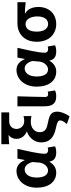

<svg xmlns="http://www.w3.org/2000/svg" viewBox="876 -1714 1049 2841"><g transform="rotate(-90 1400.5 -293.5)"><path d="M266 14C334 14 387 -19 426 -85H430C444 -14 490 14 565 14C607 14 637 6 656 -4L638 -113C625 -108 612 -106 601 -106C569 -106 546 -121 546 -158C546 -248 589 -425 618 -560H474L454 -453H450C415 -539 356 -574 291 -574C161 -574 44 -463 44 -275C44 -93 133 14 266 14ZM300 -107C235 -107 194 -162 194 -277C194 -398 253 -453 312 -453C359 -453 398 -422 423 -341L416 -242C410 -168 356 -107 300 -107Z M1101 211C1149 141 1169 71 1169 34C1169 -49 1137 -83 1019 -106C918 -125 865 -145 865 -232C865 -311 934 -362 1015 -362C1045 -362 1071 -361 1104 -353V-470C1072 -461 1055 -460 1023 -460C962 -460 913 -512 913 -573C913 -641 962 -682 1026 -682H1158V-798H687V-682C750 -688 779 -689 826 -691C788 -667 766 -623 766 -577C766 -506 807 -450 873 -423V-419C787 -391 714 -310 714 -210C714 -67 809 -15 926 9C1015 28 1039 41 1039 73C1039 102 1020 127 986 172Z M1393 14C1437 14 1461 6 1483 -4L1465 -112C1453 -108 1440 -106 1431 -106C1401 -106 1386 -117 1386 -152C1386 -257 1393 -423 1396 -560H1248V-159C1248 -54 1282 14 1393 14Z M1761 14C1829 14 1882 -19 1921 -85H1925C1939 -14 1985 14 2060 14C2102 14 2132 6 2151 -4L2133 -113C2120 -108 2107 -106 2096 -106C2064 -106 2041 -121 2041 -158C2041 -248 2084 -425 2113 -560H1969L1949 -453H1945C1910 -539 1851 -574 1786 -574C1656 -574 1539 -463 1539 -275C1539 -93 1628 14 1761 14ZM1795 -107C1730 -107 1689 -162 1689 -277C1689 -398 1748 -453 1807 -453C1854 -453 1893 -422 1918 -341L1911 -242C1905 -168 1851 -107 1795 -107Z M2464 14C2611 14 2718 -86 2718 -251C2718 -342 2683 -412 2623 -445V-450C2683 -448 2726 -445 2788 -438V-560H2471C2333 -560 2203 -467 2203 -274C2203 -88 2321 14 2464 14ZM2466 -106C2398 -106 2353 -168 2353 -274C2353 -390 2399 -440 2466 -440C2538 -440 2578 -360 2578 -265C2578 -165 2534 -106 2466 -106Z"/></g></svg>

Font: Noto Sans Mono CJK JP Bold
Style: Regular
Weight: 700
Designer: Ryoko NISHIZUKA (kana & ideographs); Paul D. Hunt (Latin, Greek & Cyrillic); Wenlong ZHANG (bopomofo); Sandoll Communica
Foundry: Adobe Systems Incorporated
Version: Version 1.004;PS 1.004;hotconv 1.0.82;makeotf.lib2.5.63406